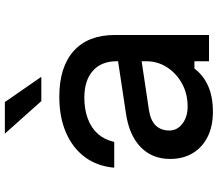

<svg xmlns="http://www.w3.org/2000/svg" viewBox="-73 -807 896 790"><g transform="rotate(-90 375.0 -412.0)"><path d="M530 -376V-279L316 -247Q273 -240 253 -218.5Q233 -197 233 -163Q233 -131 261 -109.5Q289 -88 332 -88Q384 -88 426 -111Q468 -134 493 -172.5Q518 -211 518 -259V-380Q518 -443 478.5 -478Q439 -513 368 -513Q319 -513 281 -498.5Q243 -484 219 -457Q195 -430 186 -390H80Q86 -460 123.5 -510.5Q161 -561 224.5 -588.5Q288 -616 372 -616Q494 -616 560 -557Q626 -498 626 -388V0H518V-60H488Q460 -23 416 -3.5Q372 16 310 16Q250 16 206.5 -6Q163 -28 139.5 -67.5Q116 -107 116 -160Q116 -234 165 -281.5Q214 -329 305 -342ZM454 -690H354L220 -840H350Z"/></g></svg>

Font: Martian Mono SemiExpanded
Style: Regular
Weight: 400
Width: 6
Monospace: yes
Designer: Roman Shamin
Foundry: Evil Martians
Version: Version 1.000